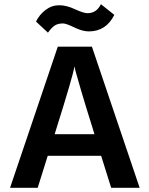

<svg xmlns="http://www.w3.org/2000/svg" viewBox="-20 -897 714 917"><path d="M250 -285 241 -256H431L422 -286Q388 -394 366.5 -467.5Q345 -541 340 -560L336 -580Q327 -530 250 -285ZM160 0H28L256 -674H419L647 0H511L463 -153H208ZM281 -785Q257 -785 242 -775.5Q227 -766 209 -741L152 -794Q168 -827 197.5 -849.5Q227 -872 263 -872Q297 -872 338 -853Q379 -834 398 -834Q441 -834 462 -877L526 -826Q487 -747 404 -747Q374 -747 335 -766Q296 -785 281 -785Z"/></svg>

Font: Hind Siliguri SemiBold
Style: Regular
Weight: 600
Designer: Jyotish Sonowal
Foundry: Indian Type Foundry
Version: Version 1.001;PS 1.0;hotconv 1.0.86;makeotf.lib2.5.63406; tt